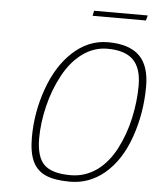

<svg xmlns="http://www.w3.org/2000/svg" viewBox="-58 -910 791 969"><g transform="rotate(5 337.0 -426.0)"><path d="M122 -197Q122 -323 164.5 -443Q207 -563 283 -634Q363 -709 463 -709Q570 -709 622 -659Q674 -609 674 -503Q674 -369 631 -246Q588 -123 507 -55Q430 9 333 9Q255 9 209.5 -11Q164 -31 143 -76Q122 -121 122 -197ZM469 -69Q524 -110 561.5 -182.5Q599 -255 617.5 -339.5Q636 -424 636 -504Q636 -593 594 -634.5Q552 -676 463 -676Q395 -676 336 -633Q280 -592 240 -518Q200 -444 179.5 -358.5Q159 -273 159 -196Q159 -102 198.5 -63Q238 -24 333 -24Q408 -24 469 -69ZM379 -861H651L644 -835H374Z"/></g></svg>

Font: Cairo ExtraLight
Style: Italic
Weight: 275
Italic angle: -13°
Designer: Mohamed Gaber, Accademia di Belle Arti di Urbino and others
Foundry: Kief Type Foundry, Accademia di Belle Arti di Urbino and others
Version: Version 3.011